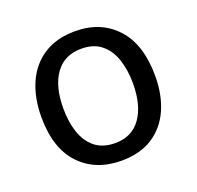

<svg xmlns="http://www.w3.org/2000/svg" viewBox="-100 -633 767 749"><g transform="rotate(-20 283.0 -258.5)"><path d="M283.5 10Q176 10 111.2 -58.5Q46.5 -127 46.5 -256.5Q46.5 -337.5 74 -398.5Q101.5 -459.5 154.5 -493.2Q207.5 -527 284 -527Q390.5 -527 454.8 -457Q519 -387 519 -256.5Q519 -177.5 492.2 -117.5Q465.5 -57.5 413 -23.8Q360.5 10 283.5 10ZM284 -63Q353 -63 390.2 -115.2Q427.5 -167.5 427.5 -258.5Q427.5 -314 412.8 -358.2Q398 -402.5 366.2 -428.5Q334.5 -454.5 284 -454.5Q213.5 -454.5 176 -402.8Q138.5 -351 138.5 -258.5Q138.5 -204 153.2 -159.5Q168 -115 200 -89Q232 -63 284 -63Z"/></g></svg>

Font: Public Sans
Style: Regular
Weight: 400
Designer: The Public Sans project authors (U.S. Web Design System). Libre Franklin designed by Pablo Impallari and Rodrigo Fuenzal
Version: Version 1.008; ttfautohint (v1.8.1) -l 8 -r 50 -G 200 -x 14 